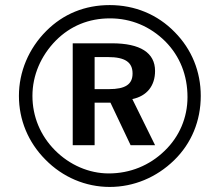

<svg xmlns="http://www.w3.org/2000/svg" viewBox="-20 -738 873 763"><path d="M409.2 -511.2C477.1 -511.2 506.8 -490.7 506.8 -445.8C506.8 -402.8 478 -383.8 413.1 -383.8H356V-511.2ZM269 -161.1H356V-330.1H418.9L499 -161.1H596.2L505.9 -344.2C564 -356.4 596.2 -397 596.2 -456.1C596.2 -528.3 537.6 -565.9 424.8 -565.9H269ZM417 -665C501 -665 576.7 -633.3 637.2 -573.2C695.3 -514.2 725.1 -438.5 725.1 -352.1C725.1 -270.5 692.9 -195.3 634.8 -139.2C574.2 -80.1 496.6 -48.8 412.1 -48.8C334 -48.8 256.8 -82 198.2 -141.1C140.1 -199.7 108.9 -275.4 108.9 -356.9C108.9 -438.5 142.1 -516.1 202.1 -577.1C260.3 -635.3 333 -665 417 -665ZM416 -717.8C317.9 -717.8 231.9 -683.1 164.1 -615.2C93.8 -544.9 55.2 -452.6 55.2 -356.9C55.2 -261.7 91.8 -172.9 160.2 -104C229 -33.7 320.3 4.9 416 4.9C511.2 4.9 601.6 -32.7 671.9 -101.1C740.7 -168 777.8 -257.3 777.8 -356.9C777.8 -454.1 741.7 -542 674.8 -609.9C606 -680.7 515.6 -717.8 416 -717.8Z"/></svg>

Font: QTS-Omar 
Style: Regular
Weight: 400
Designer: Mohammed Abd El khaliq
Foundry: QafType Studio
Version: Version 1.001